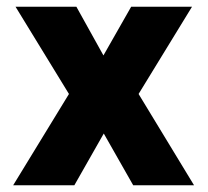

<svg xmlns="http://www.w3.org/2000/svg" viewBox="-20 -548 616 568"><path d="M19 0H200L287 -153L374 0H554L390 -270L548 -528H368L286 -384L206 -528H26L184 -270Z"/></svg>

Font: Asimov Pro
Style: Ult
Weight: 900
Designer: Google
Version: Version 2.000980; 2014